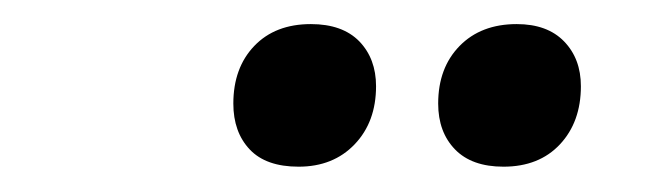

<svg xmlns="http://www.w3.org/2000/svg" viewBox="-20 -703 540 157"><path d="M224.2 -566.7Q197.5 -566.7 184.2 -580.8Q170.8 -595 170.8 -618.3Q170.8 -647.5 187.9 -665.4Q205 -683.3 234.2 -683.3Q260 -683.3 273.8 -669.2Q287.5 -655 287.5 -632.5Q287.5 -603.3 270 -585Q252.5 -566.7 224.2 -566.7ZM391.7 -566.7Q365.8 -566.7 352.1 -580.8Q338.3 -595 338.3 -618.3Q338.3 -647.5 355.8 -665.4Q373.3 -683.3 402.5 -683.3Q427.5 -683.3 441.2 -669.2Q455 -655 455 -632.5Q455 -603.3 437.9 -585Q420.8 -566.7 391.7 -566.7Z"/></svg>

Font: Familjen Grotesk GF Medium
Style: Italic
Weight: 500
Designer: Anders Wikstroem, Jonas Baeckman, Matilda Gysing, Kristian Moeller
Foundry: Familjen STHML AB
Version: Version 2.000; Beta; Release 4; Build 6